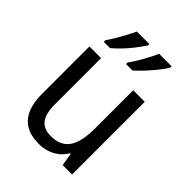

<svg xmlns="http://www.w3.org/2000/svg" viewBox="-221 -878 1001 1001"><g transform="rotate(45 279.5 -378.0)"><path d="M481 -536V0H412L400 -71H395Q380 -44 356.5 -26Q333 -8 305 1Q277 10 245 10Q187 10 149 -12Q111 -34 92 -77.5Q73 -121 73 -186V-536H159V-195Q159 -128 183.5 -95.5Q208 -63 259 -63Q310 -63 340 -85Q370 -107 383 -149.5Q396 -192 396 -255V-536ZM449 -756Q441 -742 426 -722Q411 -702 392 -680Q373 -658 354.5 -639Q336 -620 320 -606H273V-618Q288 -638 304 -665Q320 -692 334.5 -719.5Q349 -747 357 -766H449ZM285 -756Q276 -742 261.5 -722Q247 -702 229 -680.5Q211 -659 191.5 -639.5Q172 -620 155 -606H109V-618Q123 -638 139 -665Q155 -692 169.5 -719Q184 -746 193 -766H285Z"/></g></svg>

Font: Noto Sans Thai SemiCondensed
Style: Regular
Weight: 400
Width: 4
Designer: Monotype Design Team
Foundry: Monotype Imaging Inc.
Version: Version 2.001